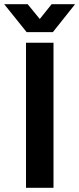

<svg xmlns="http://www.w3.org/2000/svg" viewBox="-47 -888 375 908"><path d="M76 0V-686H206V0ZM-27 -868H84L169 -764L113 -763L197 -868H308L203 -736H79Z"/></svg>

Font: Archivo SemiBold SemiBold
Style: Regular
Weight: 600
Version: Version 2.001